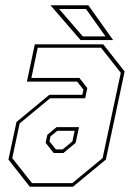

<svg xmlns="http://www.w3.org/2000/svg" viewBox="-20 -708 504 728"><path d="M93 0 12 -103 42.5 -245.5 167 -348.5H292L296.5 -368L272.5 -398.5H82L112 -540H371.5L452.5 -437L381.5 -103L256.5 0ZM101.5 -13.5H254L369 -108.5L438 -432L363 -527H123L99 -412.5H281L311 -374L303 -335.5H170L54.5 -240L26.5 -108.5ZM183.5 -128 153 -166.5 159.5 -197 194.5 -226H279.5L267 -166.5L220.5 -128ZM192 -141.5H217.5L254.5 -172L263 -212H197L171.5 -191L167.5 -172ZM409 -556H285.5L171.5 -688H315ZM380 -570 306 -674H204L294 -570Z"/></svg>

Font: Tourney Condensed Thin
Style: Italic
Weight: 100
Width: 3
Italic angle: -12°
Designer: Tyler Finck
Foundry: Etcetera Type Co
Version: Version 1.010; ttfautohint (v1.8.3)